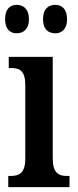

<svg xmlns="http://www.w3.org/2000/svg" viewBox="-20 -770 319 790"><path d="M208 -633C232 -633 256 -648 256 -691C256 -735 232 -750 208 -750C180 -750 157 -735 157 -691C157 -648 180 -633 208 -633ZM49 -633C74 -633 99 -648 99 -691C99 -735 74 -750 49 -750C23 -750 1 -735 1 -691C1 -648 23 -633 49 -633ZM14 0H266V-46H256C220 -46 197 -59 197 -119V-536H16V-490H27C62 -490 84 -477 84 -421V-117C84 -59 60 -46 24 -46H14Z"/></svg>

Font: Noto Serif Hebrew ExtraCondensed SemiBold
Style: Regular
Weight: 600
Width: 2
Designer: Monotype Design Team
Foundry: Monotype Imaging Inc.
Version: Version 2.004